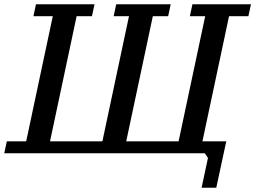

<svg xmlns="http://www.w3.org/2000/svg" viewBox="-41 -720 1199 902"><path d="M116 -644H207L82 -56H-9L-21 0H921L936 22L906 162H975L1022 -56H910L1035 -644H1126L1138 -700H863L851 -644H923L798 -56H552L677 -644H749L761 -700H505L493 -644H565L440 -56H194L319 -644H391L403 -700H128Z"/></svg>

Font: PT Serif Caption
Style: Italic
Weight: 400
Italic angle: -12°
Designer: A.Korolkova, O.Umpeleva, V.Yefimov
Foundry: ParaType Ltd
Version: Version 1.000W OFL